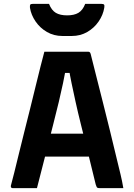

<svg xmlns="http://www.w3.org/2000/svg" viewBox="-20 -967 690 987"><path d="M149 -280H364Q380 -280 395 -280Q410 -280 425 -280L460 -289L474 -225L488 -162H158Q155 -162 152.5 -163.5Q150 -165 148.5 -167.5Q147 -170 147 -173ZM170 0Q139 0 107 0Q75 0 44 0Q42 0 40 -1Q38 -2 36.5 -5Q35 -8 36 -13Q43 -38 53.5 -80.5Q64 -123 77 -176.5Q90 -230 105 -289.5Q120 -349 135 -409Q150 -469 163.5 -525Q177 -581 188.5 -626Q200 -671 208 -701Q265 -701 325.5 -701Q386 -701 434 -701Q438 -701 440 -699.5Q442 -698 443.5 -696Q445 -694 446 -690Q460 -634 476 -571Q492 -508 509.5 -438.5Q527 -369 545.5 -294Q564 -219 583 -139Q591 -106 599.5 -71Q608 -36 614 0Q586 0 553 0Q520 0 491 0Q485 0 481.5 -1.5Q478 -3 476.5 -7Q475 -11 472 -19Q450 -110 431 -186.5Q412 -263 396 -327Q380 -391 368.5 -443.5Q357 -496 348 -539Q339 -582 334 -616L373 -592H280L319 -616Q313 -582 304 -539.5Q295 -497 282.5 -444Q270 -391 253 -325.5Q236 -260 216 -179.5Q196 -99 170 0ZM418 -947Q439 -947 460 -947Q481 -947 502 -947Q512 -947 515 -943Q518 -939 516 -927Q510 -890 487 -856.5Q464 -823 428.5 -802.5Q393 -782 349 -782H301Q257 -782 221.5 -802.5Q186 -823 163 -856.5Q140 -890 134 -927Q133 -939 135.5 -943Q138 -947 148 -947Q169 -947 190 -947Q211 -947 232 -947Q245 -914 267 -901Q289 -888 325 -888Q361 -888 383 -901Q405 -914 418 -947Z"/></svg>

Font: Recursive
Style: Bold
Weight: 700
Version: Version 1.085